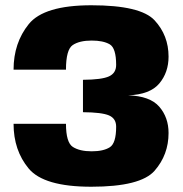

<svg xmlns="http://www.w3.org/2000/svg" viewBox="-20 -701 694 729"><path d="M326.5 8Q514 8 567 -52.8Q620 -113.5 620 -196Q620 -255 584.8 -295.8Q549.5 -336.5 466.5 -339Q549.5 -342 584.8 -384Q620 -426 620 -486Q620 -566.5 567 -623.8Q514 -681 327 -681Q147 -681 89.2 -609.5Q31.5 -538 31.5 -436.5H230.5Q230.5 -512.5 256 -529.8Q281.5 -547 328 -547Q372 -547 396.5 -532.8Q421 -518.5 421 -454.5Q421 -423.5 393.8 -411Q366.5 -398.5 295 -398V-275Q366.5 -274.5 393.8 -262.8Q421 -251 421 -220Q421 -157 396.8 -141.8Q372.5 -126.5 328 -126.5Q282.5 -126.5 256.5 -143.2Q230.5 -160 230.5 -231H31.5Q31.5 -130 89 -61Q146.5 8 326.5 8Z"/></svg>

Font: Anybody UltraCondensed Thin ExtraBold
Style: Regular
Weight: 800
Version: Version 1.111